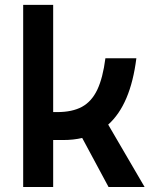

<svg xmlns="http://www.w3.org/2000/svg" viewBox="-20 -752 626 772"><path d="M73.2 0V-732.4H193.8V-301.3H210Q270.5 -301.3 309.6 -322.5Q348.6 -343.8 371.1 -391.1Q393.6 -438.5 403.8 -517.6H528.3Q504.9 -331.1 415 -251L561.5 0H416.5L310.5 -197.3Q275.4 -189 234.4 -189H193.8V0Z"/></svg>

Font: Cascadia Mono NF SemiBold
Style: Regular
Weight: 600
Monospace: yes
Designer: Aaron Bell
Foundry: Saja Typeworks
Version: Version 2404.023; ttfautohint (v1.8.4)